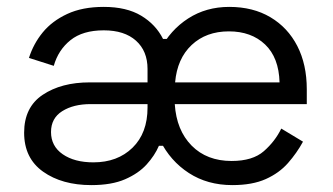

<svg xmlns="http://www.w3.org/2000/svg" viewBox="-20 -523 965 557"><path d="M654 14Q582 14 528 -21Q474 -56 444.5 -115.5Q415 -175 415 -248Q415 -321 444.5 -378.5Q474 -436 526 -469.5Q578 -503 645 -503Q714 -503 764.5 -473Q815 -443 842.5 -389.5Q870 -336 870 -264V-221H487Q492 -145 536 -100.5Q580 -56 652 -56Q713 -56 745.5 -84.5Q778 -113 796 -150L859 -112Q841 -79 815.5 -50Q790 -21 751 -3.5Q712 14 654 14ZM251 -52Q321 -52 364.5 -94.5Q408 -137 408 -211V-221H243Q193 -221 160.5 -200.5Q128 -180 128 -140Q128 -99 162 -75.5Q196 -52 251 -52ZM245 14Q160 14 105 -25Q50 -64 50 -138Q50 -212 104 -248Q158 -284 240 -284H408V-323Q408 -375 374.5 -405Q341 -435 281 -435Q220 -435 184.5 -406.5Q149 -378 136 -332L64 -355Q77 -396 104 -429Q131 -462 175 -482.5Q219 -503 281 -503Q347 -503 389.5 -477.5Q432 -452 453 -410H476L454 -255L467 -100H441Q429 -72 405.5 -46Q382 -20 343 -3Q304 14 245 14ZM488 -284H791Q789 -356 749 -394Q709 -432 644 -432Q578 -432 536 -392.5Q494 -353 488 -284Z"/></svg>

Font: Space Grotesk Light
Style: Regular
Weight: 400
Version: Version 2.000